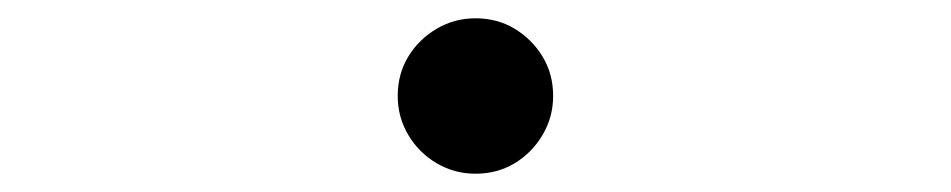

<svg xmlns="http://www.w3.org/2000/svg" viewBox="-20 -485 1040 210"><path d="M500 -295Q477 -295 457.5 -306.5Q438 -318 426.5 -337.5Q415 -357 415 -380Q415 -404 426.5 -423Q438 -442 457.5 -453.5Q477 -465 500 -465Q524 -465 543 -453.5Q562 -442 573.5 -423Q585 -404 585 -380Q585 -357 573.5 -337.5Q562 -318 543 -306.5Q524 -295 500 -295Z"/></svg>

Font: Noto Serif HK
Style: Regular
Weight: 200
Designer: Ryoko NISHIZUKA 西塚涼子 (kana & ideographs); Frank Grießhammer (Latin, Greek & Cyrillic); Wenlong ZHANG 张文龙 (bopomofo); San
Foundry: Adobe
Version: Version 2.001;hotconv 1.1.0;makeotfexe 2.6.0